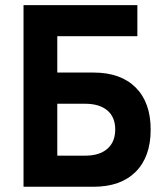

<svg xmlns="http://www.w3.org/2000/svg" viewBox="-20 -713 626 733"><path d="M69.8 0V-693.4H504.4V-574.7H198.7V-436H336.9Q440.9 -436 498 -378.9Q555.2 -321.8 555.2 -218.3Q555.2 -114.3 498 -57.1Q440.9 0 336.9 0ZM198.7 -118.7H304.7Q359.9 -118.7 389.9 -145Q419.9 -171.4 419.9 -218.8Q419.9 -265.6 389.9 -291.3Q359.9 -316.9 304.7 -316.9H198.7Z"/></svg>

Font: Cascadia Mono
Style: Bold
Weight: 700
Monospace: yes
Designer: Aaron Bell
Foundry: Saja Typeworks
Version: Version 2404.023; ttfautohint (v1.8.4)